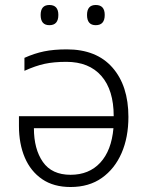

<svg xmlns="http://www.w3.org/2000/svg" viewBox="-20 -740 592 770"><path d="M248 -542Q367 -542 431 -469Q495 -396 495 -271Q495 -189 467.5 -126Q440 -63 388.5 -26.5Q337 10 263 10Q195 10 149 -21.5Q103 -53 79.5 -108Q56 -163 56 -235V-274H436Q436 -379 386.5 -435.5Q337 -492 246 -492Q196 -492 159 -484Q122 -476 78 -456V-508Q118 -526 157 -534Q196 -542 248 -542ZM116 -226Q116 -142 152 -90.5Q188 -39 263 -39Q337 -39 382 -87.5Q427 -136 435 -226ZM143 -680Q143 -720 178 -720Q214 -720 214 -680Q214 -639 178 -639Q143 -639 143 -680ZM329 -680Q329 -720 364 -720Q400 -720 400 -680Q400 -639 364 -639Q329 -639 329 -680Z"/></svg>

Font: Noto Sans Light
Style: Regular
Weight: 300
Designer: Monotype Design Team
Foundry: Monotype Imaging Inc.
Version: Version 2.007